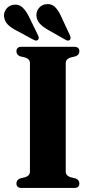

<svg xmlns="http://www.w3.org/2000/svg" viewBox="-52 -932 443 952"><path d="M274 -81Q274 -61.5 297 -53.5L323.5 -47Q341.5 -39.5 341.5 -22.5Q341.5 0 316 0H55Q29.5 0 29.5 -22.5Q29.5 -39.5 47 -47L73.5 -53.5Q96.5 -61.5 96.5 -81V-619.5Q96.5 -638.5 74 -646.5L47 -653Q29.5 -660.5 29.5 -677.5Q29.5 -700 55 -700H316Q341.5 -700 341.5 -677.5Q341.5 -660.5 323.5 -653L296.5 -646.5Q274 -638.5 274 -619.5ZM252 -848.5 294.5 -757.5Q297.5 -750.5 298 -744.8Q298.5 -739 294.5 -734.5Q286 -726.5 272.5 -735L187 -783.5Q162 -797.5 146.2 -814Q130.5 -830.5 128.5 -854.5Q127.5 -876 141.5 -892.8Q155.5 -909.5 179 -911.5Q204 -914 221.5 -896.5Q239 -879 252 -848.5ZM92 -848.5 136 -758Q139 -751.5 140 -745.8Q141 -740 137 -735.5Q129 -726.5 115 -734.5L29 -781Q3 -794 -13 -810Q-29 -826 -32 -850Q-34 -871 -20.2 -888.5Q-6.5 -906 16.5 -908.5Q41.5 -912 59.5 -895.2Q77.5 -878.5 92 -848.5Z"/></svg>

Font: Fraunces 144pt Soft
Style: Bold
Weight: 700
Version: Version 1.000;[0bf87f6ff]